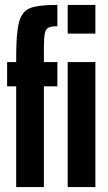

<svg xmlns="http://www.w3.org/2000/svg" viewBox="-20 -763 439 783"><path d="M46 -411H9V-510H46V-530Q46 -631 58 -674Q70 -717 103 -730Q136 -743 214 -743V-656Q189 -656 178 -650.5Q167 -645 163 -627.5Q159 -610 159 -569V-510H214V-411H159V0H46ZM256 -626V-743H369V-626ZM256 0V-510H369V0Z"/></svg>

Font: Saira Ultra Condensed ExtraBold
Style: Regular
Weight: 800
Width: 1
Designer: Hector Gatti with collaboration of the Omnibus-Type team
Foundry: Omnibus-Type
Version: Version 1.001; ttfautohint (v1.8)